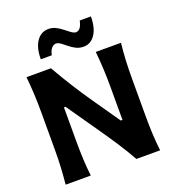

<svg xmlns="http://www.w3.org/2000/svg" viewBox="-180 -1187 1196 1324"><g transform="rotate(-20 418.0 -525.0)"><path d="M72.3 0Q78.6 -64 81.8 -123.8Q85 -183.6 85 -257.8V-524.9Q85 -601.1 81.8 -662.4Q78.6 -723.6 72.3 -789.1H251.5Q299.8 -704.6 346.9 -629.9Q394 -555.2 445.8 -480.5L581.1 -285.6H593.3V-524.9Q593.3 -601.1 590.1 -662.4Q586.9 -723.6 580.6 -789.1H765.6Q758.3 -723.6 755.4 -662.4Q752.4 -601.1 752.4 -524.9V-257.8Q752.4 -183.6 755.4 -123.8Q758.3 -64 765.6 0H591.3Q551.3 -71.8 502.9 -145.3Q454.6 -218.8 392.1 -308.1L255.4 -504.9H243.7V-257.8Q243.7 -183.6 246.6 -123.8Q249.5 -64 256.8 0ZM516.1 -851.6Q484.4 -851.6 459.7 -864.3Q435.1 -877 415 -893.6Q395 -910.2 377.2 -923.3Q359.4 -936.5 341.3 -938Q300.8 -933.6 287.6 -871.1H207Q207 -955.1 239.7 -1002.4Q272.5 -1049.8 326.7 -1049.8Q356.4 -1049.8 381.1 -1037.1Q405.8 -1024.4 426.5 -1007.6Q447.3 -990.7 465.6 -977.5Q483.9 -964.4 500.5 -962.9Q521 -965.3 532.7 -982.7Q544.4 -1000 550.8 -1030.8H632.8Q632.8 -946.8 600.3 -899.2Q567.9 -851.6 516.1 -851.6Z"/></g></svg>

Font: Pinar Bold
Style: Regular
Weight: 700
Designer: Amin Abedi
Version: Version 3.000